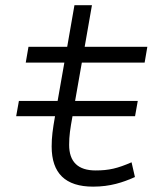

<svg xmlns="http://www.w3.org/2000/svg" viewBox="-20 -694 626 724"><path d="M41 -255.9H187.5C178.7 -205.6 174.8 -177.2 174.8 -141.6C174.8 -40.5 226.6 9.8 331.1 9.8C396 9.8 443.8 -6.3 488.8 -26.4L476.1 -82C423.3 -59.1 391.1 -51.3 340.3 -51.3C274.4 -51.3 240.7 -83.5 240.7 -147.9C240.7 -181.6 244.6 -207.5 253.4 -255.9H489.3L499.5 -313.5H263.2L288.6 -458H525.4L535.6 -517.6H299.3L326.7 -674.3H260.7L233.4 -517.6H87.4L77.1 -458H222.7L197.3 -313.5H51.3Z"/></svg>

Font: Cascadia Mono PL Light
Style: Italic
Weight: 300
Italic angle: -10°
Monospace: yes
Designer: Aaron Bell
Foundry: Saja Typeworks
Version: Version 2404.023